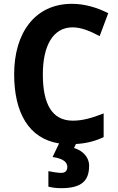

<svg xmlns="http://www.w3.org/2000/svg" viewBox="-20 -744 619 1004"><path d="M446 122C446 77 412 43 367 30L377 9C430 6 475 -5 522 -27V-151C461 -127 412 -113 361 -113C252 -113 204 -200 204 -355C204 -503 256 -601 360 -601C405 -601 453 -581 501 -555L546 -675C487 -705 422 -724 356 -724C162 -724 54 -571 54 -356C54 -154 131 -19 289 6L255 77C312 85 332 105 332 129C332 152 318 160 300 160C282 160 252 155 233 151V232C253 237 274 240 300 240C411 240 446 198 446 122Z"/></svg>

Font: Noto Sans Gurmukhi SemiCondensed
Style: Bold
Weight: 700
Width: 4
Designer: Jelle Bosma - Monotype Design Team
Foundry: Monotype Imaging Inc.
Version: Version 2.004